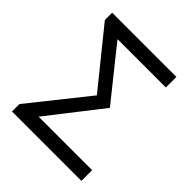

<svg xmlns="http://www.w3.org/2000/svg" viewBox="-199 -866 1000 1000"><g transform="rotate(45 300.5 -366.5)"><path d="M49 0V-55L302 -372L54 -679V-733H527V-655H171L396 -374L166 -79H560V0Z"/></g></svg>

Font: Noto Sans CJK KR Regular (TTF)
Style: Regular
Weight: 400
Designer: Ryoko NISHIZUKA 西塚涼子 (kana & ideographs); Paul D. Hunt (Latin, Greek & Cyrillic); Wenlong ZHANG 张文龙 (bopomofo); Sandoll 
Foundry: Adobe Systems Incorporated
Version: Version 1.004;PS 1.004;hotconv 1.0.82;makeotf.lib2.5.63406